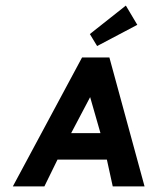

<svg xmlns="http://www.w3.org/2000/svg" viewBox="-20 -668 563 688"><path d="M302 -546 328 -503 472 -579 431 -648ZM372 -462H274L26 0H139L186 -96H363L384 0H498ZM340 -191H235L303 -320Z"/></svg>

Font: Hussar Tani
Style: Kurs
Weight: 700
Foundry: Cannot Into Space Fonts
Version: Version 0.92